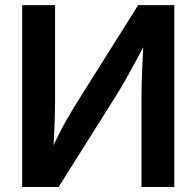

<svg xmlns="http://www.w3.org/2000/svg" viewBox="-20 -748 786 768"><path d="M677.2 0H545.9V-362.8Q545.9 -384.8 546.9 -421.4Q547.9 -458 550.3 -505.1Q552.7 -552.2 555.2 -606L574.7 -599.6Q544.9 -543.5 522 -501Q499 -458.5 480 -425Q460.9 -391.6 442.4 -362.3L214.4 0H68.8V-727.5H200.2V-340.8Q200.2 -316.4 199.2 -278.1Q198.2 -239.7 196 -197.5Q193.8 -155.3 190.9 -117.7L176.3 -128.4Q194.8 -169.9 213.1 -206.3Q231.4 -242.7 248.8 -272.9Q266.1 -303.2 279.8 -325.2L532.7 -727.5H677.2Z"/></svg>

Font: Inter 20pt SemiBold
Style: Regular
Weight: 600
Version: Version 4.001;git-66647c0bb